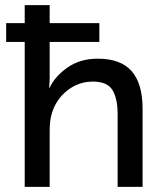

<svg xmlns="http://www.w3.org/2000/svg" viewBox="-20 -726 643 746"><path d="M173 -636H366V-563H173V-427Q173 -410 172 -399Q171 -388 171 -385H173Q193 -429 242 -463.5Q291 -498 360 -498Q449 -498 491.5 -449.5Q534 -401 534 -304V0H437V-282Q437 -343 417 -376Q397 -409 341 -409Q285 -409 241 -374Q197 -339 181 -284Q173 -257 173 -217V0H76V-563H4V-636H76V-706H173Z"/></svg>

Font: Museo Sans Medium
Style: Regular
Weight: 500
Designer: Jos Buivenga
Foundry: Jos Buivenga & Rosetta Type Foundry (extension, remastering)
Version: Version 3.600;PS 1.000;hotconv 1.0.88;makeotf.lib2.5.647800;